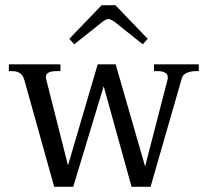

<svg xmlns="http://www.w3.org/2000/svg" viewBox="-20 -717 798 737"><path d="M265 -547 246 -568 370 -697H423L547 -568L528 -547L420 -633Q404 -644 397 -644Q388 -644 373 -633ZM743 -470V-444H730Q713 -444 697.5 -437.5Q682 -431 678 -417L558 0H485L378 -386L261 0H188L81 -383Q79 -389 74 -408Q69 -427 57.5 -435.5Q46 -444 26 -444H14V-470H212V-444H197Q150 -444 157 -414L241 -82L355 -470H424L537 -78L623 -411Q624 -414 624 -420Q624 -433 613 -438.5Q602 -444 586 -444H571V-470Z"/></svg>

Font: TavirajRegular
Style: Regular
Weight: 400
Designer: Katatrad Team
Foundry: CadsonDemak
Version: Version 1.000